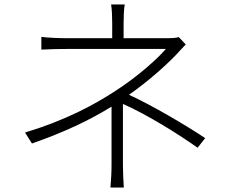

<svg xmlns="http://www.w3.org/2000/svg" viewBox="-20 -809 1040 859"><path d="M898 -191C811 -249 660 -338 557 -385C643 -445 722 -516 768 -564C782 -579 797 -596 811 -610L780 -643C767 -639 748 -638 729 -638H533V-704C533 -729 534 -768 538 -789H477C481 -768 482 -729 482 -704V-638H282C248 -638 193 -640 165 -644V-587C194 -589 249 -590 282 -590H722C686 -547 593 -464 496 -402C401 -340 276 -272 92 -216L123 -167C266 -217 381 -271 479 -332V-71C479 -38 477 -1 474 30H534C532 -1 530 -38 530 -71V-344C638 -297 784 -205 864 -148Z"/></svg>

Font: Noto Sans T Chinese Light
Style: Regular
Weight: 300
Designer: Ryoko NISHIZUKA (kana & ideographs); Paul D. Hunt (Latin, Greek & Cyrillic); Wenlong ZHANG (bopomofo); Sandoll Communica
Foundry: Adobe Systems Incorporated
Version: Version 1.000;PS 1;hotconv 1.0.78;makeotf.lib2.5.61930